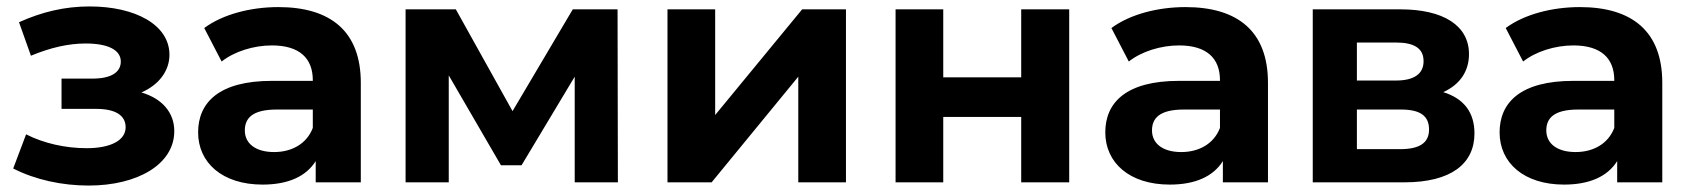

<svg xmlns="http://www.w3.org/2000/svg" viewBox="-20 -566 5242 596"><path d="M255 10C407 10 521 -56 521 -159C521 -217 483 -260 419 -279C472 -302 506 -345 506 -396C506 -489 400 -546 258 -546C181 -546 110 -529 39 -497L76 -393C136 -418 192 -431 246 -431C317 -431 355 -410 355 -375C355 -341 324 -322 267 -322H171V-228H279C338 -228 370 -208 370 -171C370 -130 323 -106 249 -106C183 -106 116 -121 61 -149L21 -43C89 -8 173 10 255 10Z M951 -169C932 -119 885 -94 831 -94C774 -94 740 -120 740 -161C740 -198 762 -226 839 -226H951ZM795 7C874 7 930 -18 960 -66V0H1100V-309C1100 -469 1006 -544 844 -544C759 -544 672 -522 614 -479L668 -375C707 -406 767 -425 824 -425C910 -425 951 -385 951 -317V-315H824C660 -315 595 -248 595 -155C595 -61 670 7 795 7Z M1373 -332 1535 -53H1599L1764 -328V0H1898L1897 -537H1758L1571 -221L1395 -537H1239V0H1373Z M2189 0 2458 -328V0H2606V-537H2470L2200 -209V-537H2052V0Z M2908 0V-203H3150V0H3299V-537H3150V-326H2908V-537H2760V0Z M3767 -169C3748 -119 3701 -94 3647 -94C3590 -94 3556 -120 3556 -161C3556 -198 3578 -226 3655 -226H3767ZM3611 7C3690 7 3746 -18 3776 -66V0H3916V-309C3916 -469 3822 -544 3660 -544C3575 -544 3488 -522 3430 -479L3484 -375C3523 -406 3583 -425 3640 -425C3726 -425 3767 -385 3767 -317V-315H3640C3476 -315 3411 -248 3411 -155C3411 -61 3486 7 3611 7Z M4329 -226C4389 -226 4416 -206 4416 -164C4416 -122 4386 -103 4326 -103H4192V-226ZM4313 -434C4370 -434 4399 -416 4399 -376C4399 -337 4370 -316 4313 -316H4192V-434ZM4339 0C4485 0 4557 -58 4557 -152C4557 -216 4525 -260 4460 -280C4511 -303 4540 -344 4540 -398C4540 -487 4460 -537 4327 -537H4055V0Z M4991 -169C4972 -119 4925 -94 4871 -94C4814 -94 4780 -120 4780 -161C4780 -198 4802 -226 4879 -226H4991ZM4835 7C4914 7 4970 -18 5000 -66V0H5140V-309C5140 -469 5046 -544 4884 -544C4799 -544 4712 -522 4654 -479L4708 -375C4747 -406 4807 -425 4864 -425C4950 -425 4991 -385 4991 -317V-315H4864C4700 -315 4635 -248 4635 -155C4635 -61 4710 7 4835 7Z"/></svg>

Font: Montserrat-Alt1
Style: Bold
Weight: 700
Designer: Differentunic
Foundry: Differentunic
Version: Version 7.222